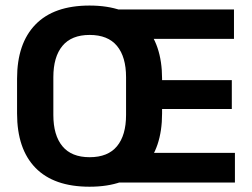

<svg xmlns="http://www.w3.org/2000/svg" viewBox="-20 -674 931 709"><path d="M310.5 15.5Q179 15.5 111 -54.2Q43 -124 43 -255V-383.5Q43 -513.5 111 -583.5Q179 -653.5 310.5 -653.5Q443 -653.5 510.8 -582.8Q578.5 -512 578.5 -383.5V-255Q578.5 -125.5 510.8 -55Q443 15.5 310.5 15.5ZM311 -93.5Q378.5 -93.5 412 -134Q445.5 -174.5 445.5 -249.5V-389Q445.5 -464 412 -504.5Q378.5 -545 311 -545Q244 -545 210.5 -504.5Q177 -464 177 -389V-249.5Q177 -174.5 210.5 -134Q244 -93.5 311 -93.5ZM399 0V-109.5H847.5V0ZM492.5 -271.5V-378H836V-271.5ZM398.5 -530.5V-639H844V-530.5Z"/></svg>

Font: Anek Tamil SemiBold
Style: Regular
Weight: 600
Version: Version 1.003